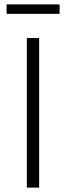

<svg xmlns="http://www.w3.org/2000/svg" viewBox="-20 -853 300 873"><path d="M10 -833H251V-790H10ZM102 0V-680H158V0Z"/></svg>

Font: Palanquin ExtraLight
Style: Regular
Weight: 275
Designer: Pria Ravichandran
Version: Version 1.001